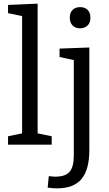

<svg xmlns="http://www.w3.org/2000/svg" viewBox="-20 -792 596 1051"><path d="M186 -772V-62L263 -46V0H24V-46L101 -62V-704L24 -720V-765ZM306 -526 469 -532V30Q469 136 426.5 187.5Q384 239 292 239Q265 239 241 235L247 172Q268 175 283 175Q338 175 361 148.5Q384 122 384 58V-463L306 -480ZM362 -695Q362 -723 377.5 -738Q393 -753 419 -753Q444 -753 459.5 -738Q475 -723 475 -695Q475 -667 459 -652Q443 -637 418 -637Q393 -637 377.5 -652.5Q362 -668 362 -695Z"/></svg>

Font: Bitter Pro
Style: Regular
Weight: 400
Designer: Sol Matas, and Bitter project Authors
Foundry: Sol Matas
Version: Version 1.010